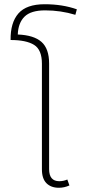

<svg xmlns="http://www.w3.org/2000/svg" viewBox="-20 -877 408 907"><path d="M64 -714Q140 -711 176 -679Q212 -647 212 -577V-78Q212 -21 260 -21Q280 -21 298 -29L308 -1Q284 10 258 10Q221 10 199.5 -11.5Q178 -33 178 -77V-576Q178 -642 141 -665Q104 -688 30 -688Q29 -770 67 -813.5Q105 -857 191 -857Q275 -857 343 -833L336 -807Q267 -828 193 -828Q126 -828 96 -798.5Q66 -769 64 -714Z"/></svg>

Font: FiraGO UltraLight
Style: Regular
Weight: 200
Designer: bBox Type
Foundry: bBox Type GmbH
Version: Version 1.001